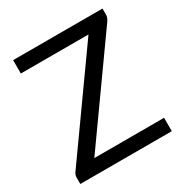

<svg xmlns="http://www.w3.org/2000/svg" viewBox="-166 -846 934 976"><g transform="rotate(-30 301.0 -358.0)"><path d="M563.5 0H26.5V-37.5Q26.5 -53.5 36 -66L442.5 -637.5H45.5V-716H570V-680.5Q570 -665 559.5 -648.5L154 -78.5H563.5Z"/></g></svg>

Font: Verano Sans
Style: Regular
Weight: 400
Designer: Lukasz Dziedzic with Adam Twardoch and Botio Nikoltchev
Foundry: tyPoland Lukasz Dziedzic
Version: Version 3.001;December 28, 2019;FontCreator 12.0.0.2547 64-b